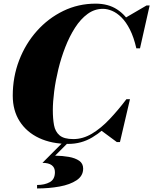

<svg xmlns="http://www.w3.org/2000/svg" viewBox="-20 -780 842 1054"><path d="M355 10Q263.5 10 194.8 -22.2Q126 -54.5 88 -114Q50 -173.5 50 -255Q50 -357.5 85 -448.8Q120 -540 182.5 -610Q245 -680 327.5 -720Q410 -760 505 -760Q574 -760 622.5 -728.5Q671 -697 700.5 -641.5Q730 -586 740 -514.5H728.5Q714.5 -576 693.2 -617.8Q672 -659.5 646.8 -684.5Q621.5 -709.5 595.2 -720.5Q569 -731.5 545 -731.5Q499 -731.5 460.8 -703.5Q422.5 -675.5 392 -628Q361.5 -580.5 338.5 -521.5Q315.5 -462.5 300.2 -399.8Q285 -337 277.5 -278.8Q270 -220.5 270 -175Q270 -129 276.5 -93.2Q283 -57.5 307 -37Q331 -16.5 383 -16.5Q435 -16.5 484.8 -46.2Q534.5 -76 581.8 -126Q629 -176 674 -235.5H685Q645 -174 595.8 -117.8Q546.5 -61.5 486.5 -25.8Q426.5 10 355 10ZM621.5 0 531 -67Q556.5 -86 582.2 -111.2Q608 -136.5 634 -170L674 -235.5H693.5L638.5 0ZM728.5 -514.5 718.5 -580.5Q707.5 -612.5 694 -635.5Q680.5 -658.5 662 -678.5L784.5 -750H801.5L748.5 -514.5ZM183.5 254.5V235.5Q225 235.5 253.2 220Q281.5 204.5 281.5 165Q281.5 140 264.2 127Q247 114 213 114L330 -3.5H360.5L282.5 74.5Q322.5 75 357.8 81.2Q393 87.5 414.8 102.5Q436.5 117.5 436.5 145.5Q436.5 185.5 400.5 209.5Q364.5 233.5 306.8 244Q249 254.5 183.5 254.5Z"/></svg>

Font: Bodoni Moda Black
Style: Italic
Weight: 900
Italic angle: -13°
Version: Version 2.005